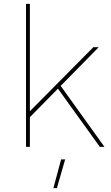

<svg xmlns="http://www.w3.org/2000/svg" viewBox="-20 -762 578 996"><path d="M115 -742H135V0H115ZM464 -517H492L128 -147V-178ZM288 -326 522 0H498L272 -314ZM297 65H318L275 214H257Z"/></svg>

Font: Alexandria Thin
Style: Regular
Weight: 250
Designer: Mohamed Gaber
Foundry: Kief Type Foundry
Version: Version 5.100